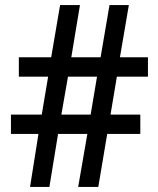

<svg xmlns="http://www.w3.org/2000/svg" viewBox="-20 -734 622 754"><path d="M439 -433 414 -284H531V-208H401L366 0H287L323 -208H208L174 0H98L131 -208H23V-284H144L169 -433H54V-509H181L216 -714H294L260 -509H375L410 -714H486L451 -509H561V-433ZM221 -284H336L361 -433H247Z"/></svg>

Font: Noto Sans Gujarati UI SemiCondensed Medium
Style: Regular
Weight: 500
Width: 4
Designer: Jelle Bosma - Monotype Design Team, Universal Thirst
Foundry: Monotype Imaging Inc.
Version: Version 2.106; ttfautohint (v1.8.4.7-5d5b)